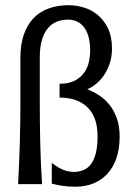

<svg xmlns="http://www.w3.org/2000/svg" viewBox="-20 -705 501 735"><path d="M240.7 -629.9Q218.8 -629.9 199 -622.6Q179.2 -615.2 164.3 -598.1Q149.4 -581.1 140.9 -553.5Q132.3 -525.9 132.3 -485.8V-311Q132.3 -236.8 134 -158.4Q135.7 -80.1 141.1 0H49.3Q53.7 -80.6 55.9 -159.2Q58.1 -237.8 58.1 -311V-483.4Q58.1 -534.2 71 -572Q84 -609.9 107.9 -635Q131.8 -660.2 166.3 -672.6Q200.7 -685.1 243.2 -685.1Q272 -685.1 301.5 -676Q331.1 -667 354.7 -647.2Q378.4 -627.4 393.6 -595.9Q408.7 -564.5 408.7 -519Q408.7 -488.3 400.1 -462.6Q391.6 -437 378.2 -417.2Q364.7 -397.5 347.7 -383.8Q330.6 -370.1 314 -363.3Q336.9 -354.5 359.1 -340.1Q381.3 -325.7 398.9 -304Q416.5 -282.2 427.2 -252.2Q438 -222.2 438 -182.1Q438 -136.7 426 -100.8Q414.1 -64.9 391.8 -40.5Q369.6 -16.1 338.4 -3.2Q307.1 9.8 268.6 9.8Q239.3 9.8 217.5 6.1Q195.8 2.4 178.2 -2V-81.5Q184.6 -76.7 193.1 -70.8Q201.7 -64.9 212.2 -59.6Q222.7 -54.2 235.4 -50.5Q248 -46.9 262.7 -46.9Q282.7 -46.9 299.6 -54Q316.4 -61 328.4 -76.9Q340.3 -92.8 346.9 -118.9Q353.5 -145 353.5 -183.1Q353.5 -256.8 314.9 -294.2Q276.4 -331.5 208 -331.5V-384.3Q244.1 -384.3 267.1 -396.7Q290 -409.2 303 -428Q315.9 -446.8 320.6 -469Q325.2 -491.2 325.2 -510.7Q325.2 -544.9 317.9 -567.9Q310.5 -590.8 298.6 -604.5Q286.6 -618.2 271.5 -624Q256.3 -629.9 240.7 -629.9Z"/></svg>

Font: Crushed
Style: Regular
Weight: 400
Width: 3
Designer: Astigmatic (AOETI)
Foundry: Astigmatic (AOETI)
Version: Version 001.000